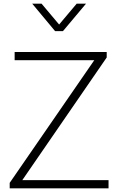

<svg xmlns="http://www.w3.org/2000/svg" viewBox="-20 -1029 646 1049"><path d="M33 0H573V-45H102L563 -715V-745H60V-700H495L33 -30ZM156 -1009 281 -859H324L450 -1009H399L303 -895L207 -1009Z"/></svg>

Font: Mluvka ExtraLight
Style: Regular
Weight: 200
Designer: Modified by Jiří Krblich, Original typeface by Gumpita Rahayu
Foundry: Gumpita Rahayu & Jiří Krblich
Version: Version 2.000;Glyphs 3.1.1 (3134)